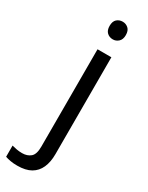

<svg xmlns="http://www.w3.org/2000/svg" viewBox="-306 -777 814 1057"><g transform="rotate(30 101.5 -248.5)"><path d="M22 240Q-3 240 -22 236.5Q-41 233 -55 228V157Q-40 161 -24 164Q-8 167 11 167Q43 167 64 149.5Q85 132 85 83V-536H173V80Q173 130 157 166Q141 202 108 221Q75 240 22 240ZM78 -681Q78 -710 93 -723.5Q108 -737 130 -737Q150 -737 165.5 -723.5Q181 -710 181 -681Q181 -653 165.5 -639Q150 -625 130 -625Q108 -625 93 -639Q78 -653 78 -681Z"/></g></svg>

Font: loriya15
Style: Book
Weight: 400
Designer: Jelle Bosma - Monotype Design Team
Foundry: Monotype Imaging Inc.
Version: Version 2.003